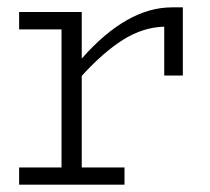

<svg xmlns="http://www.w3.org/2000/svg" viewBox="-20 -504 574 524"><path d="M449.2 -483.9H479V-297.9H428.2V-431.2Q370.6 -429.7 316.4 -395.8Q262.2 -361.8 203.1 -296.9V-46.9H319.8V0H32.2V-46.9H147.9V-423.8H32.2V-471.2H203.1V-344.2Q326.2 -483.9 449.2 -483.9Z"/></svg>

Font: BioRhyme Light
Style: Regular
Weight: 300
Designer: Aoife Mooney
Foundry: Aoife Mooney Type
Version: Version 1.500;PS 001.500;hotconv 1.0.88;makeotf.lib2.5.64775